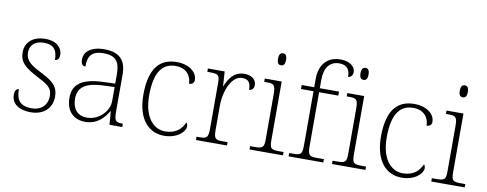

<svg xmlns="http://www.w3.org/2000/svg" viewBox="-65 -1091 3599 1419"><g transform="rotate(10 1735.0 -381.0)"><path d="M207 10C300 10 364 -46 364 -134C364 -199 339 -238 237 -289C154 -330 110 -360 110 -421C110 -474 143 -513 215 -513C280 -513 316 -484 316 -402C337 -402 348 -419 348 -447C348 -492 311 -543 220 -543C129 -543 71 -493 71 -418C71 -342 110 -308 223 -249C309 -207 325 -180 325 -131C325 -70 285 -20 208 -20C116 -20 91 -68 91 -143C75 -143 61 -129 61 -95C61 -45 97 10 207 10Z M614 10C709 10 758 -54 785 -100H788L796 0H892V-25H886C834 -25 827 -40 827 -111V-383C827 -485 781 -543 663 -543C552 -543 512 -490 512 -443C512 -408 523 -393 546 -393C546 -467 568 -513 663 -513C769 -513 785 -454 785 -371V-307L702 -304C543 -299 470 -252 470 -147C470 -39 533 10 614 10ZM622 -23C544 -23 512 -78 512 -145C512 -225 557 -273 704 -278L785 -281V-174C785 -104 715 -23 622 -23Z M1206 10C1308 10 1363 -50 1363 -86C1363 -99 1360 -108 1353 -116C1331 -65 1290 -24 1210 -23C1117 -23 1047 -107 1047 -264C1047 -451 1111 -513 1204 -513C1285 -513 1322 -458 1322 -401C1346 -401 1360 -413 1360 -435C1360 -495 1297 -543 1207 -543C1091 -543 1004 -476 1004 -263C1004 -76 1093 10 1206 10Z M1445 0H1678V-25H1645C1588 -25 1575 -30 1575 -100V-280C1575 -393 1625 -511 1702 -511C1746 -511 1767 -492 1767 -434C1792 -434 1803 -452 1803 -475C1803 -515 1770 -544 1714 -544C1635 -544 1599 -485 1575 -427H1573L1566 -536H1440V-511H1455C1522 -511 1533 -506 1533 -439V-101C1533 -30 1519 -25 1463 -25H1445Z M1968 -653C1986 -653 1998 -663 1998 -698C1998 -732 1986 -743 1968 -743C1950 -743 1938 -732 1938 -698C1938 -663 1950 -653 1968 -653ZM1847 0H2098V-25H2072C2005 -25 1994 -30 1994 -98V-536H1867V-511H1882C1938 -511 1952 -506 1952 -435V-97C1952 -30 1941 -25 1874 -25H1847Z M2140 0H2401V-25H2350C2294 -25 2280 -30 2280 -101V-506H2424V-536H2280V-599C2280 -688 2318 -742 2391 -742C2455 -742 2471 -702 2471 -655C2489 -655 2506 -669 2506 -698C2506 -735 2467 -772 2395 -772C2297 -772 2238 -708 2238 -597V-536H2144V-506H2238V-101C2238 -30 2225 -25 2168 -25H2140Z M2587 -653C2605 -653 2617 -663 2617 -698C2617 -732 2605 -743 2587 -743C2569 -743 2557 -732 2557 -698C2557 -663 2569 -653 2587 -653ZM2466 0H2717V-25H2691C2624 -25 2613 -30 2613 -98V-536H2486V-511H2501C2557 -511 2571 -506 2571 -435V-97C2571 -30 2560 -25 2493 -25H2466Z M2989 10C3091 10 3146 -50 3146 -86C3146 -99 3143 -108 3136 -116C3114 -65 3073 -24 2993 -23C2900 -23 2830 -107 2830 -264C2830 -451 2894 -513 2987 -513C3068 -513 3105 -458 3105 -401C3129 -401 3143 -413 3143 -435C3143 -495 3080 -543 2990 -543C2874 -543 2787 -476 2787 -263C2787 -76 2876 10 2989 10Z M3332 -653C3350 -653 3362 -663 3362 -698C3362 -732 3350 -743 3332 -743C3314 -743 3302 -732 3302 -698C3302 -663 3314 -653 3332 -653ZM3211 0H3462V-25H3436C3369 -25 3358 -30 3358 -98V-536H3231V-511H3246C3302 -511 3316 -506 3316 -435V-97C3316 -30 3305 -25 3238 -25H3211Z"/></g></svg>

Font: Noto Serif Sinhala ExtraLight
Style: Regular
Weight: 200
Designer: Jelle Bosma - Monotype Design Team
Foundry: Monotype Imaging Inc.
Version: Version 2.007